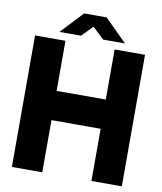

<svg xmlns="http://www.w3.org/2000/svg" viewBox="-94 -957 873 1033"><g transform="rotate(10 342.0 -440.5)"><path d="M476.5 0V-718.5H642.5V0ZM41.9 0V-718.5H207.9V0ZM207.9 -285.1V-444.9H476.5V-285.1ZM406.3 -760 300.5 -860.5 404.2 -880.9 524.7 -761V-760ZM168.7 -760V-761L281.4 -880.9H403.8L285.3 -760Z"/></g></svg>

Font: Foldit Thin
Style: Regular
Weight: 100
Designer: Sophia Tai
Foundry: Sophia Tai
Version: Version 1.003